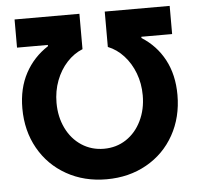

<svg xmlns="http://www.w3.org/2000/svg" viewBox="-51 -760 853 823"><g transform="rotate(-5 375.0 -348.5)"><path d="M174 -580.4V-585.8H41.4V-707H320.4V-554.8Q282.8 -539.7 253 -507.4Q223.2 -475.1 206.3 -430.5Q189.4 -385.9 189.4 -335.1Q189.4 -275 213.1 -226Q236.9 -177 279.5 -149.2Q322 -121.5 375.3 -121.5Q428.7 -121.5 470.8 -149.2Q512.9 -177 536.6 -226Q560.4 -275 560.4 -335.1Q560.4 -386.3 543.5 -430.7Q526.6 -475.1 497 -507.4Q467.4 -539.7 429.4 -554.8V-707H708.8V-585.8H576.3V-580.4Q639.4 -540.8 674.1 -475.7Q708.8 -410.6 708.8 -324Q708.8 -228.2 666.3 -152Q623.8 -75.9 547.8 -33.1Q471.8 9.8 375.3 9.8Q279 9.8 203 -33.1Q127 -75.9 84.2 -151.8Q41.4 -227.7 41.4 -324Q41.4 -410.6 76.4 -475.3Q111.3 -540 174 -580.4Z"/></g></svg>

Font: WEMIX Pretendard Variable
Style: Regular
Weight: 400
Designer: Base glyphs from Inter by Rasmus Andersson; Hangeul glyphs from Noto Sans CJK(Source Han Sans) by Jang Soo-young and Kan
Foundry: Kil Hyung-jin
Version: Version 1.000;Glyphs 3.2 (3208)